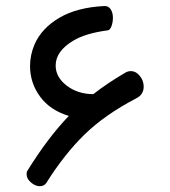

<svg xmlns="http://www.w3.org/2000/svg" viewBox="-20 -602 581 655"><path d="M70.8 -7.3Q70.8 -14.2 72.3 -17.6Q143.1 -132.3 214.8 -206.5Q150.4 -226.1 116.5 -272.7Q82.5 -319.3 82.5 -376.5Q82.5 -414.1 97.7 -450.2Q121.6 -505.4 182.4 -541.3Q243.2 -577.1 337.4 -581.5Q350.6 -581.5 357.9 -569.8Q365.2 -558.1 365.2 -541.7Q365.2 -525.4 360.1 -512.2Q355 -499 347.7 -498.5Q273.4 -488.8 231 -463.9Q169.9 -427.7 169.9 -378.4Q169.9 -338.9 207.3 -310.1Q244.6 -281.2 298.3 -280.8Q345.7 -317.9 404.8 -352.5Q415.5 -359.4 425.8 -359.4Q443.8 -359.4 457 -343Q470.2 -326.7 470.2 -306.6Q470.2 -279.3 444.8 -266.6Q337.4 -210.4 268.6 -143.3Q199.7 -76.2 137.7 22.5Q130.4 33.2 115.5 33.2Q100.6 33.2 85.7 20.5Q70.8 7.8 70.8 -7.3Z"/></svg>

Font: Behdad
Style: Regular
Weight: 400
Designer: Mohammad Saleh Souzanchi
Foundry: http://font-store.ir
Version: Version:1.0.1;RFB:1.2.5;Building:2018-09-04 19:53:52.209180